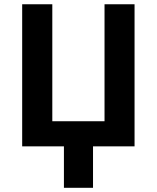

<svg xmlns="http://www.w3.org/2000/svg" viewBox="-20 -683 732 896"><path d="M607.9 0H414.1V193.4H278.3V0H83.5V-663.1H224.1V-117.2H467.8V-663.1H607.9Z"/></svg>

Font: Bpm'online Open Sans
Style: Bold
Weight: 700
Foundry: Ascender Corporation
Version: Version 1.10